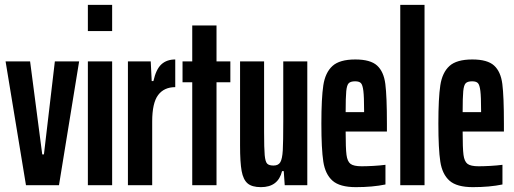

<svg xmlns="http://www.w3.org/2000/svg" viewBox="-20 -763 2119 791"><path d="M87 0 3 -510H104L154 -127H161L206 -510H306L223 0Z M342 -635V-743H442V-635ZM342 0V-510H442V0Z M507 -510H601L605 -429H612Q623 -478 645 -498Q667 -518 702 -518V-404Q656 -404 631.5 -371.5Q607 -339 607 -262V0H507Z M772 0V-424H732V-510H772V-658H872V-510H929V-424H872V0Z M969 -163V-510H1068V-219Q1068 -151 1070.5 -124Q1073 -97 1080.5 -89Q1088 -81 1107 -81Q1127 -81 1135 -95Q1143 -109 1145 -143.5Q1147 -178 1147 -262V-510H1246V0H1153L1149 -58H1142Q1126 8 1055 8Q1018 8 1000 -7.5Q982 -23 975.5 -58.5Q969 -94 969 -163Z M1574 -221H1404Q1404 -152 1407.5 -125Q1411 -98 1424 -88Q1437 -78 1470 -78Q1490 -78 1517.5 -79.5Q1545 -81 1568 -84V-3Q1515 8 1446 8Q1380 8 1350 -18.5Q1320 -45 1312 -97Q1304 -149 1304 -254Q1304 -359 1312 -411.5Q1320 -464 1349.5 -491Q1379 -518 1444 -518Q1506 -518 1533.5 -493Q1561 -468 1567.5 -417Q1574 -366 1574 -254ZM1404 -301H1480V-308Q1480 -364 1477 -388.5Q1474 -413 1467 -420.5Q1460 -428 1443 -428Q1425 -428 1417 -420.5Q1409 -413 1406.5 -387.5Q1404 -362 1404 -301Z M1629 0V-743H1729V0Z M2056 -221H1886Q1886 -152 1889.5 -125Q1893 -98 1906 -88Q1919 -78 1952 -78Q1972 -78 1999.5 -79.5Q2027 -81 2050 -84V-3Q1997 8 1928 8Q1862 8 1832 -18.5Q1802 -45 1794 -97Q1786 -149 1786 -254Q1786 -359 1794 -411.5Q1802 -464 1831.5 -491Q1861 -518 1926 -518Q1988 -518 2015.5 -493Q2043 -468 2049.5 -417Q2056 -366 2056 -254ZM1886 -301H1962V-308Q1962 -364 1959 -388.5Q1956 -413 1949 -420.5Q1942 -428 1925 -428Q1907 -428 1899 -420.5Q1891 -413 1888.5 -387.5Q1886 -362 1886 -301Z"/></svg>

Font: Saira Ultra Condensed
Style: Bold
Weight: 700
Width: 1
Designer: Hector Gatti with collaboration of the Omnibus-Type team
Foundry: Omnibus-Type
Version: Version 1.001; ttfautohint (v1.8)